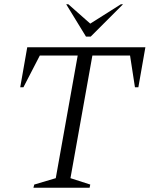

<svg xmlns="http://www.w3.org/2000/svg" viewBox="-20 -882 703 902"><path d="M137 0 141 -15 242 -45 345 -621H167L90 -472H75L108 -660H663L630 -472H614L591 -621H414L311 -45L404 -15L401 0ZM384 -710 291 -862H301L404 -771L548 -862H558L406 -710Z"/></svg>

Font: Spectral Light
Style: Italic
Weight: 300
Italic angle: -10°
Designer: Jean-Baptiste Levee
Foundry: Production Type
Version: Version 2.001